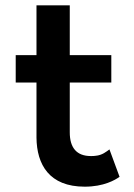

<svg xmlns="http://www.w3.org/2000/svg" viewBox="-20 -688 502 721"><path d="M429 -24 391 -127C380 -119 364 -105 339 -103C334 -102 328 -102 321 -102C268 -102 242 -133 242 -191V-378H398V-481H242V-668H117V-481H39V-378H117V-171C118 -70 165 13 298 13C370 13 412 -12 429 -24Z"/></svg>

Font: Bluebird
Style: Ext
Weight: 400
Designer: Jasper
Foundry: Cannot Into Space Fonts
Version: Version 0.98